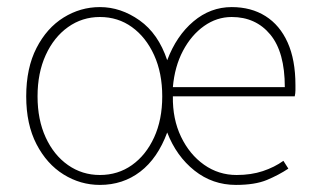

<svg xmlns="http://www.w3.org/2000/svg" viewBox="-20 -510 892 542"><path d="M262 12Q207 12 159.5 -17.5Q112 -47 83 -103Q54 -159 54 -238Q54 -318 83 -374.5Q112 -431 159.5 -460.5Q207 -490 262 -490Q321 -490 374 -452.5Q427 -415 452 -340Q478 -409 526 -449.5Q574 -490 634 -490Q689 -490 729.5 -464.5Q770 -439 792 -390Q814 -341 814 -270Q814 -263 814 -255Q814 -247 812 -238H468Q467 -174 491 -124Q515 -74 556 -45Q597 -16 648 -16Q689 -16 722 -27Q755 -38 780 -56L794 -34Q767 -16 733.5 -2Q700 12 646 12Q580 12 529 -28.5Q478 -69 452 -136Q425 -63 376 -25.5Q327 12 262 12ZM262 -16Q313 -16 352.5 -44Q392 -72 415 -122Q438 -172 438 -238Q438 -304 415 -354.5Q392 -405 352.5 -433.5Q313 -462 262 -462Q212 -462 172 -433.5Q132 -405 109 -354.5Q86 -304 86 -238Q86 -172 109 -122Q132 -72 172 -44Q212 -16 262 -16ZM468 -264H784Q784 -363 743 -412.5Q702 -462 634 -462Q592 -462 556 -436.5Q520 -411 496.5 -366.5Q473 -322 468 -264Z"/></svg>

Font: Source Sans 3 VF
Style: Regular
Weight: 200
Designer: Paul D. Hunt
Foundry: Adobe
Version: Version 3.046;hotconv 1.0.118;makeotfexe 2.5.65603